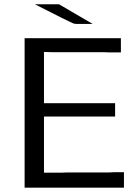

<svg xmlns="http://www.w3.org/2000/svg" viewBox="-20 -871 637 891"><path d="M94.2 0V-693.8H541V-627.9H483.9L459 -628.9H219.2L184.1 -629.9V-392.1H514.2V-330.1H184.1V-69.8H269L293 -70.8H486.8L508.8 -71.8H555.2V0ZM142.1 -851.1H253.9L410.2 -759.8H336.9L323.2 -761.2Q302.2 -769 142.1 -851.1Z"/></svg>

Font: CMU Sans Serif
Style: Medium
Weight: 500
Version: Version 0.7.0